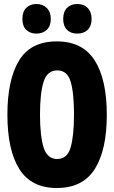

<svg xmlns="http://www.w3.org/2000/svg" viewBox="-20 -932 570 960"><path d="M264 8Q136 8 76.5 -87Q17 -182 17 -359Q17 -533 75 -629Q133 -725 264 -725Q393 -725 453.5 -630Q514 -535 514 -358Q514 -182 454 -87Q394 8 264 8ZM266 -137Q317 -137 333.5 -196Q350 -255 350 -359Q350 -469 333 -524.5Q316 -580 266 -580Q216 -580 198 -523Q180 -466 180 -359Q180 -253 198 -195Q216 -137 266 -137ZM366 -764Q334 -764 315 -783Q296 -802 296 -837Q296 -874 315.5 -893Q335 -912 366 -912Q399 -912 418.5 -892Q438 -872 438 -837Q438 -802 418.5 -783Q399 -764 366 -764ZM162 -764Q131 -764 111.5 -782.5Q92 -801 92 -837Q92 -874 111.5 -893Q131 -912 162 -912Q194 -912 214 -892Q234 -872 234 -837Q234 -802 214 -783Q194 -764 162 -764Z"/></svg>

Font: Noto Sans Mono Condensed Black
Style: Regular
Weight: 900
Width: 3
Designer: Monotype Design Team
Foundry: Monotype Imaging Inc.
Version: Version 2.014